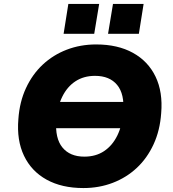

<svg xmlns="http://www.w3.org/2000/svg" viewBox="-20 -941 876 972"><path d="M172 -292 193 -425H696L674 -292ZM402 11Q293 11 216 -31.5Q139 -74 101.5 -152.5Q64 -231 73 -338Q79 -425 111.5 -495Q144 -565 196.5 -614Q249 -663 318 -689.5Q387 -716 467 -716Q576 -716 653 -673.5Q730 -631 767.5 -553Q805 -475 796 -368Q790 -281 757.5 -210.5Q725 -140 672.5 -91Q620 -42 551 -15.5Q482 11 402 11ZM407 -148Q465 -148 507 -176Q549 -204 574 -255Q599 -306 604 -375Q611 -465 573 -511Q535 -557 461 -557Q404 -557 362 -529.5Q320 -502 295 -451Q270 -400 265 -331Q258 -241 296 -194.5Q334 -148 407 -148ZM527 -770 552 -921H707L683 -770ZM302 -770 326 -921H482L457 -770Z"/></svg>

Font: Nunito Sans 9pt Black
Style: Italic
Weight: 900
Italic angle: -9°
Version: Version 3.101;gftools[0.9.27]